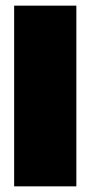

<svg xmlns="http://www.w3.org/2000/svg" viewBox="-20 -659 320 679"><path d="M30 0H250V-639H30V0Z"/></svg>

Font: Banana Brick
Style: Regular
Weight: 400
Designer: artmaker
Foundry: artmaker
Version: Version 4.000 2011 initial release